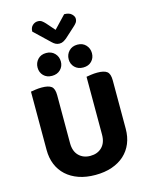

<svg xmlns="http://www.w3.org/2000/svg" viewBox="-149 -1126 959 1235"><g transform="rotate(-15 330.5 -508.5)"><path d="M330 17Q268 17 219.5 0Q171 -17 137 -48Q103 -79 85 -122.5Q67 -166 67 -220V-608Q78 -610 98.5 -613Q119 -616 140 -616Q185 -616 204.5 -601Q224 -586 224 -542V-223Q224 -169 253.5 -139.5Q283 -110 330 -110Q378 -110 407.5 -139.5Q437 -169 437 -223V-608Q448 -610 468.5 -613Q489 -616 510 -616Q555 -616 574.5 -601Q594 -586 594 -542V-220Q594 -166 576 -122.5Q558 -79 524 -48Q490 -17 441 0Q392 17 330 17ZM303 -746Q303 -714 281.5 -692.5Q260 -671 225 -671Q190 -671 169 -692.5Q148 -714 148 -746Q148 -778 169 -800.5Q190 -823 225 -823Q260 -823 281.5 -800.5Q303 -778 303 -746ZM510 -746Q510 -714 489 -692.5Q468 -671 433 -671Q398 -671 376.5 -692.5Q355 -714 355 -746Q355 -778 376.5 -800.5Q398 -823 433 -823Q468 -823 489 -800.5Q510 -778 510 -746ZM175 -979Q175 -1005 190.5 -1019.5Q206 -1034 226 -1034Q242 -1034 252.5 -1026.5Q263 -1019 274 -1007L323 -951L402 -1034Q435 -1034 451 -1018.5Q467 -1003 467 -988Q467 -972 459 -961Q451 -950 437 -938L373 -880Q363 -872 351.5 -865.5Q340 -859 325 -859Q311 -859 299.5 -865Q288 -871 278 -881Z"/></g></svg>

Font: Baloo 2
Style: Bold
Weight: 700
Designer: Sarang Kulkarni and Ek Type
Foundry: Ek Type
Version: Version 1.640;hotconv 1.0.111;makeotfexe 2.5.65597; ttfautoh